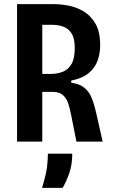

<svg xmlns="http://www.w3.org/2000/svg" viewBox="-20 -680 541 922"><path d="M62 0V-660H243Q272 -660 309 -653Q346 -646 380.5 -626Q415 -606 438 -567Q461 -528 461 -463Q461 -423 448.5 -388.5Q436 -354 406 -329Q376 -304 322 -293V-283Q362 -277 385 -258.5Q408 -240 420.5 -209Q433 -178 442 -137L473 0H347L322 -126Q316 -158 307.5 -183.5Q299 -209 281.5 -224Q264 -239 231 -239H183V0ZM183 -325H222Q253 -325 279.5 -334.5Q306 -344 322.5 -371Q339 -398 339 -449Q339 -495 324 -519Q309 -543 284 -552Q259 -561 229 -561H183ZM182 222Q202 156 206 120Q210 84 210 58H327Q327 110 313 150.5Q299 191 281 222Z"/></svg>

Font: Bricolage Grotesque 10pt Condensed SemiBold
Style: Regular
Weight: 600
Width: 3
Designer: Mathieu Triay
Foundry: Atelier Triay
Version: Version 1.000; ttfautohint (v1.8.4.7-5d5b);gftools[0.9.32]